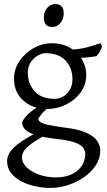

<svg xmlns="http://www.w3.org/2000/svg" viewBox="-20 -682 528 946"><path d="M229 244Q194 244 157 236.5Q120 229 88 213Q56 197 35.5 172Q15 147 15 111Q15 94 25.5 73.5Q36 53 68 28Q100 3 163 -30Q163 -30 172.5 -29Q182 -28 191.5 -24.5Q201 -21 202 -15Q150 13 126 33Q102 53 95 67Q88 81 88 93Q88 120 111.5 142.5Q135 165 173 178.5Q211 192 255 192Q321 192 360.5 159.5Q400 127 400 76Q400 59 388 44Q376 29 344.5 18.5Q313 8 253 2Q189 -6 153.5 -17.5Q118 -29 103.5 -44.5Q89 -60 89 -75Q89 -84 104.5 -105Q120 -126 177 -163L246 -171Q202 -142 185.5 -121Q169 -100 169 -96Q169 -88 179 -80.5Q189 -73 216 -67Q243 -61 294 -54Q365 -46 404 -28.5Q443 -11 458.5 12Q474 35 474 59Q474 99 452 132.5Q430 166 394 191Q358 216 314.5 230Q271 244 229 244ZM483 -454Q478 -440 472.5 -429Q467 -418 455 -405Q429 -401 402 -398.5Q375 -396 333 -397L311 -436Q375 -439 413 -450Q451 -461 474 -469ZM212 -145Q142 -145 95.5 -186Q49 -227 49 -294Q49 -342 76.5 -382Q104 -422 146.5 -445.5Q189 -469 237 -469Q285 -469 323 -448Q361 -427 383 -391Q405 -355 405 -313Q405 -264 377 -226Q349 -188 304.5 -166.5Q260 -145 212 -145ZM203 -420Q188 -420 167.5 -409Q147 -398 132 -376Q117 -354 117 -322Q117 -271 150 -233Q183 -195 251 -195Q271 -195 291 -206.5Q311 -218 324 -239.5Q337 -261 337 -293Q337 -346 303.5 -383Q270 -420 203 -420ZM237 -549Q196 -549 196 -596Q196 -624 212.5 -643Q229 -662 252 -662Q294 -662 294 -616Q294 -589 278 -569Q262 -549 237 -549Z"/></svg>

Font: ChillKai
Style: Regular
Weight: 400
Designer: ChillType
Foundry: 寒蝉字型
Version: Version 2.000